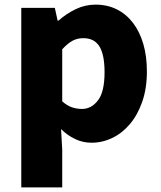

<svg xmlns="http://www.w3.org/2000/svg" viewBox="-20 -603 698 830"><path d="M217 -569 229 -514H233Q267 -544 307.5 -563.5Q348 -583 393 -583Q444 -583 485 -562.5Q526 -542 555 -504Q584 -466 599.5 -413Q615 -360 615 -294Q615 -221 595 -163.5Q575 -106 541.5 -66.5Q508 -27 465 -6.5Q422 14 376 14Q338 14 304.5 -2Q271 -18 244 -45L249 44V207H72V-569ZM249 -165Q270 -146 291.5 -139Q313 -132 334 -132Q375 -132 403.5 -169Q432 -206 432 -291Q432 -366 410 -402Q388 -438 340 -438Q314 -438 293 -426.5Q272 -415 249 -390Z"/></svg>

Font: Kinto Sans Black
Style: Regular
Weight: 900
Designer: Authors: Ryoko NISHIZUKA  (kana & ideographs); Paul D. Hunt (Latin, Greek & Cyrillic); Wenlong ZHANG  (bopomofo); Sandol
Foundry: Adobe Systems Incorporated, ookami Inc.
Version: Version 0.001